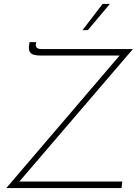

<svg xmlns="http://www.w3.org/2000/svg" viewBox="-20 -955 695 975"><path d="M12 0 595 -682 603 -673H183Q165 -673 151.5 -677Q138 -681 131.5 -691.5Q125 -702 127 -721L130 -741H164L162 -729Q161 -719 167.5 -712.5Q174 -706 190 -706H655L73 -27L69 -33H601L597 0ZM538 -935 426 -802H399L501 -935Z"/></svg>

Font: Josefin Sans ExtraLight
Style: Italic
Weight: 250
Italic angle: -7°
Designer: Santiago Orozco
Foundry: Typemade
Version: Version 2.000